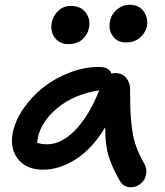

<svg xmlns="http://www.w3.org/2000/svg" viewBox="-20 -744 688 801"><path d="M504.9 -566.9Q470.2 -566.9 450.9 -593Q431.6 -619.1 439 -657.2Q444.8 -685.1 468.3 -704.6Q491.7 -724.1 520 -724.1Q560.1 -724.1 579.6 -696.3Q599.1 -668.5 592.8 -633.8Q587.4 -608.4 564.7 -587.6Q542 -566.9 504.9 -566.9ZM195.8 -648.9Q201.7 -679.2 223.4 -699.2Q245.1 -719.2 273.9 -719.2Q317.9 -719.2 338.1 -691.2Q358.4 -663.1 351.1 -627Q345.2 -598.6 323.2 -579.3Q301.3 -560.1 265.1 -560.1Q229 -560.1 209 -586.2Q189 -612.3 195.8 -648.9ZM160.2 -36.1Q89.4 -36.1 54.9 -80.8Q20.5 -125.5 33.2 -189.9Q43.5 -241.2 78.1 -291.5Q112.8 -341.8 161.1 -379.9Q209.5 -418 270.8 -441.4Q332 -464.8 392.1 -464.8Q436 -464.8 444.8 -437Q454.6 -439 460.9 -439Q489.3 -439 506.1 -419.7Q522.9 -400.4 522.9 -370.1Q522.9 -310.5 524.2 -279.5Q525.4 -248.5 530.8 -206.8Q536.1 -165 548.6 -131.3Q561 -97.7 582 -61Q590.8 -46.4 590.6 -28.8Q590.3 -11.2 582.8 3.2Q575.2 17.6 559.8 27.3Q544.4 37.1 524.9 37.1Q494.6 37.1 479 8.8Q448.2 -44.4 433.3 -92Q418.5 -139.6 418.9 -212.9Q391.1 -166 357.7 -131.1Q324.2 -96.2 290.5 -75.9Q256.8 -55.7 224.4 -45.9Q191.9 -36.1 160.2 -36.1ZM137.2 -166Q134.8 -151.4 134.8 -148.9Q150.4 -142.1 178.2 -142.1Q235.4 -142.1 293 -200.4Q350.6 -258.8 394 -367.2Q290 -351.1 220.7 -294.4Q151.4 -237.8 137.2 -166Z"/></svg>

Font: Shantell Sans Irregular
Style: Italic
Weight: 500
Italic angle: -11.31°
Designer: Stephen Nixon, Anya Danilova, Shantell Martin
Foundry: Arrow Type
Version: Version 1.006;[9816181b4]